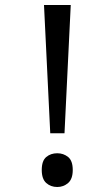

<svg xmlns="http://www.w3.org/2000/svg" viewBox="-20 -734 423 768"><path d="M181 -201 156 -714H263L238 -201ZM147 -54Q147 -91 165 -106Q183 -121 209 -121Q234 -121 252.5 -106Q271 -91 271 -54Q271 -18 252.5 -2Q234 14 209 14Q183 14 165 -2Q147 -18 147 -54Z"/></svg>

Font: ukorean15
Style: Book
Weight: 400
Designer: Jelle Bosma - Monotype Design Team
Foundry: Monotype Imaging Inc.
Version: Version 2.003